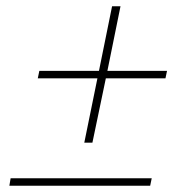

<svg xmlns="http://www.w3.org/2000/svg" viewBox="-20 -595 587 615"><path d="M292 -344H101L106 -368H297L339 -575H366L324 -368H515L510 -344H319L276 -138H250ZM14 -24H466L461 0H10Z"/></svg>

Font: Trirong Thin
Style: Italic
Weight: 250
Italic angle: -12°
Designer: Katatrad Team
Foundry: CadsonDemak
Version: Version 1.001